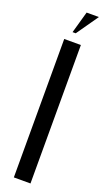

<svg xmlns="http://www.w3.org/2000/svg" viewBox="-166 -882 504 911"><g transform="rotate(20 85.5 -426.5)"><path d="M127 -699V0H43V-699ZM69 -743 100 -853H162L85 -743Z"/></g></svg>

Font: Moniqa SemBd Narrow Heading
Style: Regular
Weight: 600
Width: 4
Designer: Rajesh Rajput
Foundry: Rajesh Rajput
Version: Version 1.000